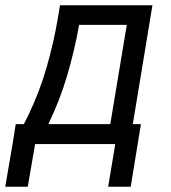

<svg xmlns="http://www.w3.org/2000/svg" viewBox="-55 -550 651 733"><path d="M358 163H444L483 -76H452L527 -530H174L166 -481Q150 -387 123 -293Q96 -199 53 -110L36 -76H5L-7 0H385ZM366 -76H129L130 -77Q174 -168 202 -263.5Q230 -359 247 -455H429ZM-35 163H51L79 0H-7Z"/></svg>

Font: Iosevka Sparkle Oblique
Style: Regular
Weight: 400
Italic angle: -9°
Designer: Belleve Invis
Foundry: Belleve Invis
Version: Version 4.5.0; ttfautohint (v1.8.3)